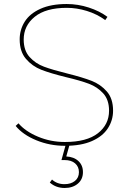

<svg xmlns="http://www.w3.org/2000/svg" viewBox="-20 -723 641 956"><path d="M304 3Q228 3 161 -24.5Q94 -52 58 -96L72 -109Q106 -69 169 -42.5Q232 -16 303 -16Q412 -16 467.5 -59.5Q523 -103 523 -172Q523 -226 494 -258Q465 -290 422.5 -306Q380 -322 308 -339Q231 -358 186 -375.5Q141 -393 109.5 -429.5Q78 -466 78 -527Q78 -575 103 -615Q128 -655 181 -679Q234 -703 312 -703Q368 -703 422 -685.5Q476 -668 515 -639L504 -623Q463 -653 412.5 -668.5Q362 -684 313 -684Q208 -684 153 -639.5Q98 -595 98 -526Q98 -472 127 -439.5Q156 -407 199 -391Q242 -375 315 -357Q391 -338 436 -320.5Q481 -303 512 -267.5Q543 -232 543 -172Q543 -124 517 -84Q491 -44 437.5 -20.5Q384 3 304 3ZM302 213Q281 213 262.5 206.5Q244 200 228 186L239 171Q264 194 301 194Q333 194 353 178Q373 162 373 134Q373 107 354 90.5Q335 74 302 74H286L308 -5H327L310 56Q348 58 370.5 79Q393 100 393 134Q393 170 367.5 191.5Q342 213 302 213Z"/></svg>

Font: Montserrat
Style: Regular
Weight: 400
Designer: Julieta Ulanovsky
Foundry: Julieta Ulanovsky
Version: Version 8.000